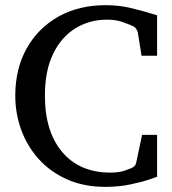

<svg xmlns="http://www.w3.org/2000/svg" viewBox="-20 -707 667 743"><path d="M587.9 -185.1V-22.9Q585.4 -22 556.9 -12.2Q528.3 -2.4 483.9 6.8Q439.5 16.1 388.2 16.1Q304.2 16.1 239.3 -12.9Q174.3 -42 129.6 -91.8Q85 -141.6 62 -204.8Q39.1 -268.1 39.1 -336.9Q39.1 -440.4 83 -519.3Q127 -598.1 205.8 -642.6Q284.7 -687 389.2 -687Q438 -687 482.7 -676.8Q527.3 -666.5 587.9 -647.9V-491.2H527.8L513.2 -582Q511.2 -590.3 505.9 -596.7Q500.5 -603 496.1 -605L492.2 -606.9Q479.5 -612.8 454.1 -621.8Q428.7 -630.9 394 -630.9Q326.2 -630.9 271.7 -597.4Q217.3 -564 185.5 -498.5Q153.8 -433.1 153.8 -336.9Q153.8 -197.3 221.2 -118.2Q288.6 -39.1 407.2 -39.1Q442.4 -39.1 464.4 -47.4Q486.3 -55.7 487.8 -56.2Q503.4 -62 506.8 -76.2L529.8 -185.1Z"/></svg>

Font: Abyssinica SIL
Style: Regular
Weight: 400
Designer: Victor Gaultney and Lorna Evans
Foundry: SIL International
Version: Version 2.100